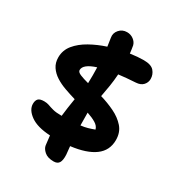

<svg xmlns="http://www.w3.org/2000/svg" viewBox="-219 -950 1137 1230"><g transform="rotate(30 350.0 -335.5)"><path d="M364 141Q319 141 295.5 120Q272 99 269 77Q264 40 261 8Q165 3 115 -33Q65 -69 65 -113Q65 -137 76.5 -150Q88 -163 121 -163Q141 -163 157 -157Q173 -151 197 -144.5Q221 -138 263 -138Q266 -168 271 -201Q276 -234 282 -272Q241 -284 200.5 -298.5Q160 -313 128 -333.5Q96 -354 76.5 -383Q57 -412 57 -452Q57 -505 90.5 -546Q124 -587 178.5 -617.5Q233 -648 295 -668Q291 -700 286 -729Q280 -761 302 -786.5Q324 -812 359 -812Q386 -812 407 -796.5Q428 -781 434 -758Q439 -731 442 -702Q497 -710 541 -710Q596 -710 617.5 -685Q639 -660 639 -627Q639 -601 621 -581.5Q603 -562 568 -560Q500 -556 444 -549Q441 -503 434 -459Q427 -415 419 -374Q474 -358 525 -333.5Q576 -309 609 -271.5Q642 -234 642 -177Q642 -100 582 -55.5Q522 -11 407 3Q410 33 413 63Q415 104 403.5 122.5Q392 141 364 141ZM216 -450Q216 -435 241 -424.5Q266 -414 305 -404Q307 -463 305 -521Q216 -493 216 -450ZM495 -170Q489 -194 462.5 -210Q436 -226 397 -239Q397 -196 398 -145Q425 -148 448 -154.5Q471 -161 495 -170Z"/></g></svg>

Font: Shantell Sans Normal
Style: Bold
Weight: 700
Designer: Stephen Nixon, Anya Danilova, Shantell Martin
Foundry: Arrow Type
Version: Version 1.009;[a7da0bfa3]